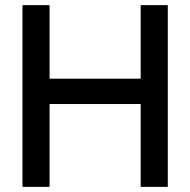

<svg xmlns="http://www.w3.org/2000/svg" viewBox="-20 -727 740 747"><path d="M67.4 -707H172.9V-420.9H527.3V-707H632.8V0H527.3V-322.3H172.9V0H67.4Z"/></svg>

Font: Wanted Sans Medium
Style: Regular
Weight: 500
Designer: Original Design by Kil Hyung-jin and Kang Hanbin, Wanted Lab, Inc; Hangeul from Source Han Sans by Jang Soo-young and Ka
Foundry: Wanted Lab, Inc.
Version: Version 1.001